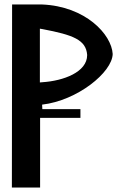

<svg xmlns="http://www.w3.org/2000/svg" viewBox="-20 -847 553 857"><path d="M33 -10H159V-321H339V-360H169L168 -380C325 -398 481 -524 483 -606C478 -694 361 -819 168 -827H34ZM158 -479V-719L170 -717C307 -691 364 -669 369 -602V-601C369 -525 263 -486 169 -480Z"/></svg>

Font: Ny Stormning
Style: Gr
Weight: 400
Designer: Robert Jablonski, Mew Too
Foundry: Cannot Into Space Fonts
Version: Version 0.90